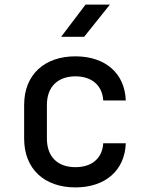

<svg xmlns="http://www.w3.org/2000/svg" viewBox="-20 -805 640 835"><path d="M246 -645H346L458 -785H352ZM308 10C438 10 523 -64 527 -182H429C425 -116 379 -78 308 -78C232 -78 184 -122 184 -202V-349C184 -428 232 -473 308 -473C379 -473 425 -434 429 -368H527C523 -486 438 -560 308 -560C173 -560 85 -480 85 -349V-202C85 -70 173 10 308 10Z"/></svg>

Font: JetBrains Mono Medium
Style: Regular
Weight: 436
Monospace: yes
Designer: Philipp Nurullin, Konstantin Bulenkov
Foundry: JetBrains
Version: Version 2.305